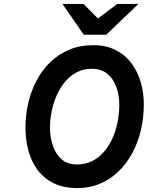

<svg xmlns="http://www.w3.org/2000/svg" viewBox="-20 -941 749 973"><path d="M372.2 12Q300.6 12 250.2 -13.4Q199.9 -38.9 168.8 -82Q137.6 -125.2 123.3 -180.1Q109 -234.9 109 -293.4Q109 -358 123.4 -419.4Q137.8 -480.9 165.9 -534Q194.1 -587 235.6 -626.9Q277.2 -666.8 331.4 -689.4Q385.6 -712 451.8 -712Q518.5 -712 567.1 -687Q615.8 -661.9 647.1 -619.1Q678.5 -576.4 693.6 -522.8Q708.8 -469.1 708.8 -411.6Q708.8 -344.5 694 -281.9Q679.2 -219.3 650.8 -166Q622.3 -112.7 581.1 -72.7Q540 -32.6 487.5 -10.3Q435 12 372.2 12ZM371.6 -107.6Q411.4 -107.6 444.6 -123.5Q477.8 -139.4 503.6 -168.1Q529.5 -196.8 547.6 -235.2Q565.7 -273.6 575 -318.4Q584.4 -363.2 584.4 -411.6Q584.4 -455.3 570.5 -496.9Q556.7 -538.4 526 -565.4Q495.3 -592.4 444.4 -592.4Q403.8 -592.4 370.6 -575.5Q337.4 -558.6 311.8 -528.9Q286.1 -499.2 268.7 -461Q251.3 -422.9 242.4 -379.8Q233.4 -336.7 233.4 -293.4Q233.4 -247.6 246.9 -205.1Q260.5 -162.5 290.8 -135.1Q321 -107.6 371.6 -107.6ZM404.6 -765 296.6 -921H403.4L476.4 -847.2L574.2 -921H681.4L518.4 -765Z"/></svg>

Font: Overpass
Style: Italic
Weight: 400
Italic angle: -10°
Designer: Delve Withrington, Dave Bailey, Thomas Jockin
Foundry: Delve Fonts LLC
Version: Version 4.000